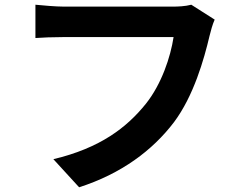

<svg xmlns="http://www.w3.org/2000/svg" viewBox="-20 -749 1040 813"><path d="M889 -666 790 -729C764 -722 732 -721 712 -721C656 -721 324 -721 250 -721C217 -721 160 -726 130 -729V-588C156 -590 204 -592 249 -592C324 -592 655 -592 715 -592C702 -507 664 -393 598 -310C517 -209 404 -122 206 -75L315 44C493 -13 626 -112 717 -232C800 -343 844 -498 867 -596C872 -617 880 -646 889 -666Z"/></svg>

Font: Noto Sans CJK TC
Style: Bold
Weight: 700
Designer: Ryoko NISHIZUKA 西塚涼子 (kana, bopomofo & ideographs); Paul D. Hunt (Latin, Greek & Cyrillic); Sandoll Communications 산돌커뮤니
Foundry: Adobe
Version: Version 2.004;hotconv 1.0.118;makeotfexe 2.5.65603